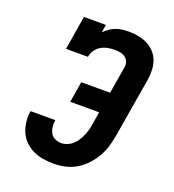

<svg xmlns="http://www.w3.org/2000/svg" viewBox="-136 -849 872 962"><g transform="rotate(20 300.0 -367.5)"><path d="M259 8Q229 8 201 3.5Q173 -1 148 -13Q123 -25 103.5 -44Q84 -63 73 -88Q62 -113 58.5 -142Q55 -171 60 -200H192Q189 -182 191 -164Q193 -146 201 -131.5Q209 -117 225 -109.5Q241 -102 259 -102Q275 -102 291.5 -109Q308 -116 321 -128.5Q334 -141 343 -156Q352 -171 358.5 -187Q365 -203 369 -219.5Q373 -236 375 -252L385 -312H231L249 -423H403L427 -567Q430 -582 425 -596Q420 -610 408.5 -618.5Q397 -627 382 -630Q367 -633 352 -633Q334 -633 315 -629.5Q296 -626 279 -616Q262 -606 251 -589.5Q240 -573 237 -554H120L150 -735H267L260 -693Q273 -706 288 -716.5Q303 -727 319.5 -733Q336 -739 353.5 -741Q371 -743 387 -743Q414 -743 439.5 -738Q465 -733 487 -722Q509 -711 526 -692.5Q543 -674 551.5 -651Q560 -628 561 -601.5Q562 -575 558 -549L505 -234Q500 -204 491.5 -174Q483 -144 467 -116Q451 -88 428.5 -63.5Q406 -39 378.5 -22.5Q351 -6 320 1Q289 8 259 8Z"/></g></svg>

Font: Iosevka Curly Slab XBdEx
Style: Italic
Weight: 800
Width: 7
Italic angle: -9°
Monospace: yes
Designer: Belleve Invis
Foundry: Belleve Invis
Version: Version 11.1.0; ttfautohint (v1.8.3)